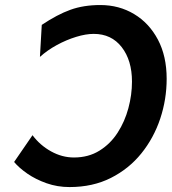

<svg xmlns="http://www.w3.org/2000/svg" viewBox="-20 -738 688 770"><path d="M36.6 -88.4 110.4 -195.8Q140.6 -155.3 184.8 -130.9Q229 -106.4 276.4 -106.4Q335 -106.4 378.9 -133.8Q422.9 -161.1 451.7 -205.8Q480.5 -250.5 494.9 -304.2Q509.3 -357.9 509.3 -410.6Q509.3 -496.1 468 -549.1Q426.8 -602.1 356 -602.1Q324.2 -602.1 285.2 -590.1Q246.1 -578.1 208 -557.4Q169.9 -536.6 140.1 -509.8L147.5 -638.2Q209.5 -679.7 262.2 -698.7Q314.9 -717.8 382.3 -717.8Q457.5 -717.8 517.8 -681.6Q578.1 -645.5 613.3 -579.1Q648.4 -512.7 648.4 -421.9Q648.4 -339.8 622.6 -262.2Q596.7 -184.6 546.9 -122.8Q497.1 -61 424.6 -24.4Q352.1 12.2 258.8 12.2Q210 12.2 166.5 -3.2Q123 -18.6 89.6 -41.7Q56.2 -64.9 36.6 -88.4Z"/></svg>

Font: Andika
Style: Bold Italic
Weight: 700
Italic angle: -14°
Designer: Victor Gaultney, Annie Olsen, Julie Remington, Don Collingsworth, Eric Hays, Becca Hirsbrunner
Foundry: SIL International
Version: Version 6.101